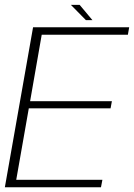

<svg xmlns="http://www.w3.org/2000/svg" viewBox="-30 -790 564 810"><path d="M-9.5 0H396L402 -31.5H38.5L91.5 -333H436.5L442 -363H97L146 -643.5H509.5L515 -675H109.5ZM332.5 -705H360L306 -769.5H269Z"/></svg>

Font: Anybody UltraCondensed Thin ExtraLight
Style: Italic
Weight: 250
Italic angle: -10°
Version: Version 1.111